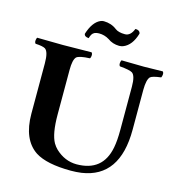

<svg xmlns="http://www.w3.org/2000/svg" viewBox="-121 -938 974 1053"><g transform="rotate(15 366.0 -411.5)"><path d="M469.2 -790Q500.5 -790 517.1 -831.1Q517.6 -832.5 518.1 -833Q540 -833 545.4 -817.9Q545.9 -814.9 545.9 -813Q525.4 -743.7 478.5 -724.6Q466.3 -720.2 455.1 -720.2Q418 -720.7 390.1 -741.2Q363.3 -757.8 332 -757.8Q302.7 -757.8 292 -739.7Q286.6 -730.5 283.2 -717.8Q258.3 -719.2 256.8 -735.8Q278.8 -805.7 320.3 -824.7Q330.1 -829.1 339.8 -829.1Q382.8 -828.6 414.1 -804.2Q432.6 -790 469.2 -790ZM227.1 -522V-269Q227.1 -159.7 254.4 -111.8Q264.6 -94.7 277.8 -82Q330.6 -32.7 397 -32.2Q545.9 -32.2 573.2 -175.3Q581.1 -215.8 581.1 -276.9V-522Q581.1 -584 560.5 -598.1Q545.4 -607.9 488.8 -612.8Q480.5 -621.1 485.8 -640.6Q487.3 -645 488.8 -647Q589.4 -645 616.2 -645Q627.9 -645 723.1 -647Q731.4 -638.7 726.1 -619.6Q724.6 -615.2 723.1 -612.8Q673.8 -606.9 662.6 -596.2Q646.5 -579.1 646 -522V-294.9Q646 -24.9 436 5.9Q407.2 9.8 376 9.8Q238.8 9.3 173.8 -32.2Q87.4 -89.8 86.9 -235.8V-522Q86.9 -587.9 65.4 -602.1Q50.8 -610.8 9.8 -612.8Q1.5 -621.1 6.8 -640.6Q8.3 -645 9.8 -647Q110.4 -645 155.8 -645Q221.7 -645 318.8 -647Q327.1 -638.7 322.3 -619.6Q320.8 -615.2 318.8 -612.8Q257.8 -610.4 243.2 -596.7Q227.1 -579.6 227.1 -522Z"/></g></svg>

Font: Linux Libertine O
Style: Bold
Weight: 700
Designer: Philipp H. Poll
Foundry: Philipp H. Poll
Version: Version 5.0.0